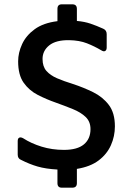

<svg xmlns="http://www.w3.org/2000/svg" viewBox="-20 -774 604 889"><path d="M266 95Q246 95 246 74V11Q192 8 154 -3Q116 -14 77 -34Q62 -40 62 -58V-121Q62 -133 69 -136.5Q76 -140 87 -134Q124 -110 172.5 -95Q221 -80 276 -80Q338 -80 368.5 -105.5Q399 -131 399 -176Q399 -211 376.5 -232.5Q354 -254 317 -269Q280 -284 238 -299Q195 -314 155 -334.5Q115 -355 89.5 -391Q64 -427 64 -490Q64 -530 82.5 -570Q101 -610 141 -639Q181 -668 246 -676V-733Q246 -754 266 -754H315Q336 -754 336 -733V-677Q371 -674 399 -664.5Q427 -655 458 -641Q474 -634 474 -616V-554Q474 -542 467 -538Q460 -534 449 -541Q417 -560 382.5 -573.5Q348 -587 301 -588Q239 -589 208 -564Q177 -539 177 -501Q177 -466 195 -445.5Q213 -425 244.5 -411.5Q276 -398 318 -385Q367 -369 411.5 -347Q456 -325 484 -288Q512 -251 512 -189Q512 -143 493.5 -101.5Q475 -60 436.5 -31Q398 -2 336 8V74Q336 95 315 95Z"/></svg>

Font: Pitagon Sans Medium
Style: Regular
Weight: 500
Designer: Travis Tran
Foundry: Pitagon
Version: Version 1.001; ttfautohint (v1.8.4.7-5d5b);gftools[0.9.26]